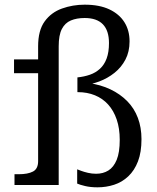

<svg xmlns="http://www.w3.org/2000/svg" viewBox="-20 -791 670 821"><path d="M40 -537H177V-478H40ZM330 -426 376 -446V-420L358 -436Q410 -429 452 -409Q494 -389 524 -358.5Q554 -328 569.5 -287Q585 -246 585 -196Q585 -140 570 -101Q555 -62 528.5 -37Q502 -12 468 -1Q434 10 397 10Q367 10 344 4.5Q321 -1 310 -6V-67Q315 -65 327 -60.5Q339 -56 356 -52Q373 -48 391 -48Q421 -48 443.5 -62Q466 -76 479 -107.5Q492 -139 492 -193Q492 -242 479 -280Q466 -318 442.5 -344Q419 -370 386 -383.5Q353 -397 313 -397H311V-460Q340 -463 364.5 -471.5Q389 -480 407.5 -497Q426 -514 436 -541Q446 -568 446 -607Q446 -660 420 -687Q394 -714 342 -714Q308 -714 283 -703.5Q258 -693 244.5 -667Q231 -641 231 -593V0H42V-46H60Q99 -46 121 -57.5Q143 -69 143 -102V-593Q143 -661 171 -699.5Q199 -738 245 -754.5Q291 -771 342 -771Q405 -771 447.5 -751Q490 -731 512 -696Q534 -661 534 -614Q534 -570 516.5 -536.5Q499 -503 469.5 -479.5Q440 -456 404 -442.5Q368 -429 330 -426Z"/></svg>

Font: Roboto Serif 20pt SemiCondensed
Style: Regular
Weight: 400
Width: 4
Version: Version 1.008